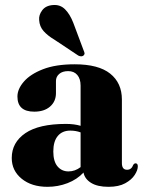

<svg xmlns="http://www.w3.org/2000/svg" viewBox="-20 -728 574 760"><path d="M26.5 -102.5Q26.5 -164 80.2 -200.8Q134 -237.5 241 -237.5Q274 -237.5 299 -230V-389Q299 -416 286 -431.2Q273 -446.5 250 -446.5Q227 -446.5 214.2 -435.2Q201.5 -424 201.5 -407.5V-359.5Q201.5 -326.5 178.2 -306.2Q155 -286 115.5 -286Q49 -286 49 -346Q49 -375.5 74.5 -405Q100 -434.5 150.2 -454Q200.5 -473.5 275.5 -473.5Q370 -473.5 416.2 -436.5Q462.5 -399.5 462.5 -334V-82.5Q462.5 -56 483 -56Q500.5 -56 507.5 -75.5Q511.5 -81.5 516.5 -81.5Q525.5 -81.5 525.5 -69.5Q525.5 -54.5 513.2 -35.5Q501 -16.5 475.5 -2.5Q450 11.5 409.5 11.5Q366 11.5 340.8 -4Q315.5 -19.5 310.5 -45Q285 -17.5 247.2 -3Q209.5 11.5 168 11.5Q105 11.5 65.8 -20.5Q26.5 -52.5 26.5 -102.5ZM191 -128.5Q191 -89 207.8 -69.2Q224.5 -49.5 251 -49.5Q277 -49.5 299 -66.5V-204Q280 -211 258 -211Q226.5 -211 208.8 -189.8Q191 -168.5 191 -128.5ZM270 -638 311 -528.5Q313.5 -523 314.5 -518.2Q315.5 -513.5 311.5 -509Q303.5 -501.5 290 -508L194.5 -571.5Q168.5 -587 152.5 -605Q136.5 -623 135 -648.5Q133 -668.5 147 -687.2Q161 -706 189.5 -708Q218 -710.5 237.2 -691.5Q256.5 -672.5 270 -638Z"/></svg>

Font: Fraunces 72pt
Style: Bold
Weight: 700
Version: Version 1.000;[b76b70a41]